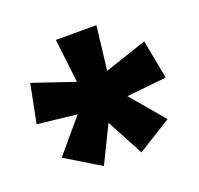

<svg xmlns="http://www.w3.org/2000/svg" viewBox="-90 -860 687 663"><g transform="rotate(-20 253.5 -529.0)"><path d="M178 -762 197 -601 44 -653 16 -511 161 -495 58 -373 185 -296 251 -431 323 -296 447 -373 344 -495 490 -510 463 -653 308 -601 327 -762Z"/></g></svg>

Font: Noto Sans UI SemiCondensed Black
Style: Regular
Weight: 900
Width: 4
Designer: Monotype Design Team
Foundry: Monotype Imaging Inc.
Version: 1.001